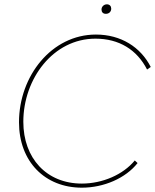

<svg xmlns="http://www.w3.org/2000/svg" viewBox="-20 -862 718 889"><path d="M359 7C461 7 562 -37 617 -107L604 -119C550 -53 454 -12 359 -12C195 -12 88 -130 88 -298C88 -497 226 -683 422 -683C531 -683 614 -632 661 -540L678 -552C631 -644 540 -702 424 -702C220 -702 68 -511 68 -296C68 -114 188 7 359 7ZM470 -798C486 -798 495 -809 495 -822C495 -833 488 -842 475 -842C461 -842 450 -831 450 -818C450 -807 456 -798 470 -798Z"/></svg>

Font: Fixel Display Thin
Style: Italic
Weight: 100
Italic angle: -10°
Designer: AlfaBravo + MacPaw
Foundry: Kyrylo Tkachov, Marchela Mozhyna, Serhii Makarenko, Maria Weinstein, Zakhar Kryvoshyya
Version: Version 1.210;Glyphs 3.2 (3217)